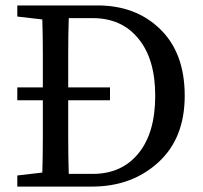

<svg xmlns="http://www.w3.org/2000/svg" viewBox="-20 -689 749 709"><path d="M339.8 -668.9Q481.9 -668.9 571.8 -581.1Q662.1 -493.2 662.1 -335.4Q662.1 -178.2 564.5 -89.4Q466.8 0 319.8 0H43.9V-41L136.2 -51.8Q138.2 -114.3 138.2 -180.7V-318.8H43.9V-366.2H138.2V-491.7Q138.2 -554.2 136.2 -617.2L43.9 -627.9V-668.9ZM323.2 -46.9Q429.2 -46.9 491.2 -122.6Q553.2 -198.2 553.2 -335.4Q553.2 -473.1 489.3 -548.3Q428.2 -622.1 321.8 -622.1H233.9Q231.9 -559.1 231.9 -495.1V-366.2H386.2V-318.8H231.9V-180.2Q231.9 -113.3 233.9 -46.9Z"/></svg>

Font: SourceSerifPro-Regular
Style: Regular
Weight: 400
Designer: Frank Grießhammer
Foundry: Adobe Systems Incorporated
Version: Version 1.014;PS Version 1.0;hotconv 1.0.73;makeotf.lib2.5.5